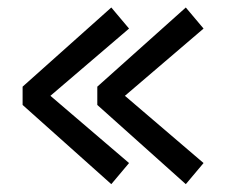

<svg xmlns="http://www.w3.org/2000/svg" viewBox="-20 -605 643 502"><path d="M234.4 -378.4 465.8 -585.4 512.2 -530.3 306.6 -354.5 512.2 -178.7 465.8 -123.5 234.4 -330.6ZM39.1 -378.4 271 -585.4 317.4 -530.3 111.8 -354.5 317.4 -178.7 271 -123.5 39.1 -330.6Z"/></svg>

Font: Coda
Style: Regular
Weight: 400
Designer: vernon adams
Foundry: vernon adams
Version: Version 2.001; ttfautohint (v0.8) -r 50 -G 200 -x